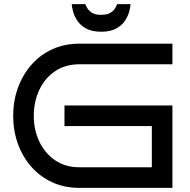

<svg xmlns="http://www.w3.org/2000/svg" viewBox="-20 -912 922 932"><path d="M817 0H366Q293 0 234 -27Q175 -54 132.5 -102Q90 -150 67 -213.5Q44 -277 44 -350Q44 -422 67 -485.5Q90 -549 132.5 -597.5Q175 -646 234 -673Q293 -700 366 -700H817V-600H366Q297 -600 247.5 -566.5Q198 -533 171 -476Q144 -419 144 -350Q144 -281 171 -224.5Q198 -168 247.5 -134Q297 -100 366 -100H717V-300H293V-400H817ZM614 -892Q613 -879 607.5 -857Q602 -835 587 -812Q572 -789 544 -773.5Q516 -758 471 -758Q426 -758 398 -773.5Q370 -789 355 -812Q340 -835 334.5 -857Q329 -879 328 -892H394Q397 -884 404.5 -871.5Q412 -859 427.5 -849.5Q443 -840 471 -840Q499 -840 515 -849.5Q531 -859 538.5 -871.5Q546 -884 548 -892Z"/></svg>

Font: Bruno Ace SC
Style: Regular
Weight: 400
Version: Version 1.100; ttfautohint (v1.8.4.7-5d5b);gftools[0.9.27]